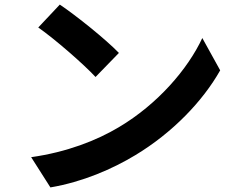

<svg xmlns="http://www.w3.org/2000/svg" viewBox="-20 -780 1040 838"><path d="M241 -760 147 -660C220 -609 345 -500 397 -444L499 -549C441 -609 311 -713 241 -760ZM116 -94 200 38C341 14 470 -42 571 -103C732 -200 865 -338 941 -473L863 -614C800 -479 669 -326 499 -225C402 -167 272 -116 116 -94Z"/></svg>

Font: Source Han Sans SC Bold
Style: Regular
Weight: 700
Designer: Ryoko NISHIZUKA (kana & ideographs); Paul D. Hunt (Latin, Greek & Cyrillic); Wenlong ZHANG (bopomofo); Sandoll Communica
Foundry: Adobe Systems Incorporated
Version: Version 1.001;PS 1.001;hotconv 1.0.78;makeotf.lib2.5.61930